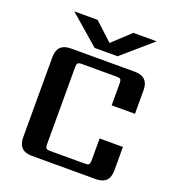

<svg xmlns="http://www.w3.org/2000/svg" viewBox="-146 -932 950 1045"><g transform="rotate(20 329.5 -409.0)"><path d="M410 -669H277L105 -818H240L344 -722L447 -818H582ZM606 -407H471V-532Q471 -552 465.5 -557.5Q460 -563 440 -563H244Q224 -563 218.5 -557.5Q213 -552 213 -532V-90Q213 -70 218.5 -64.5Q224 -59 244 -59H440Q460 -59 465.5 -64.5Q471 -70 471 -90V-215H606V-79Q606 0 527 0H157Q78 0 78 -79V-543Q78 -622 157 -622H527Q606 -622 606 -543Z"/></g></svg>

Font: Sarpanch SemiBold
Style: Regular
Weight: 600
Designer: Manushi Parikh (Devanagari and Latin), Jyotish Sonowal (Devanagari)
Foundry: Indian Type Foundry
Version: Version 2.004;PS 1.0;hotconv 1.0.78;makeotf.lib2.5.61930; tt